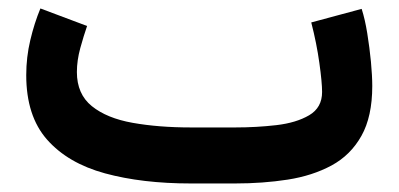

<svg xmlns="http://www.w3.org/2000/svg" viewBox="-20 -430 935 450"><path d="M530.8 0H427.2Q313 0 226.1 -23.7Q139.2 -47.4 90.3 -102.8Q41.5 -158.2 41.5 -253.9Q41.5 -295.9 51 -335.9Q60.5 -376 74.7 -410.2L184.1 -369.1Q176.3 -346.7 168.2 -317.4Q160.2 -288.1 160.2 -261.2Q160.2 -209.5 195.3 -181.2Q230.5 -152.8 291 -142.1Q351.6 -131.3 427.2 -131.3H531.7Q581.1 -131.3 627.7 -136.7Q674.3 -142.1 704.6 -159.9Q734.9 -177.7 734.9 -214.4Q734.9 -236.8 728.5 -282.5Q722.2 -328.1 709.5 -377.4L827.6 -409.2Q835.4 -385.3 840.8 -351.8Q846.2 -318.4 849.4 -285.2Q852.5 -252 852.5 -228.5Q852.5 -156.7 827.1 -111.6Q801.8 -66.4 757.1 -42.2Q712.4 -18.1 654.3 -9Q596.2 0 530.8 0Z"/></svg>

Font: Vazirmatn RD
Style: Bold
Weight: 700
Designer: Saber Rastikerdar
Foundry: Saber Rastikerdar
Version: Version 32.102